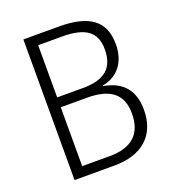

<svg xmlns="http://www.w3.org/2000/svg" viewBox="-131 -815 827 916"><g transform="rotate(-20 283.0 -357.0)"><path d="M271 -714H91V0H294C430 0 517 -69 517 -202C517 -301 469 -357 373 -375V-378C454 -393 498 -456 498 -542C498 -661 425 -714 271 -714ZM278 -399H148V-664H268C389 -664 440 -625 440 -537C440 -445 392 -399 278 -399ZM148 -349H280C397 -349 457 -306 457 -205C457 -103 401 -50 288 -50H148Z"/></g></svg>

Font: Noto Sans Khmer SemiCondensed Light
Style: Regular
Weight: 300
Width: 4
Designer: Danh Hong and the Monotype Design Team
Foundry: Monotype Imaging Inc.
Version: Version 2.004